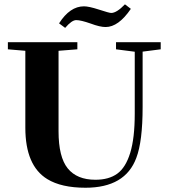

<svg xmlns="http://www.w3.org/2000/svg" viewBox="-20 -859 783 892"><path d="M470.7 -733.4Q444.3 -733.4 401.4 -749.5Q355.5 -765.6 334 -765.6Q313.5 -765.6 282.7 -729.5L254.4 -750.5Q304.7 -829.6 370.1 -829.6Q393.1 -829.6 439.5 -814.5Q487.3 -798.8 496.6 -798.8Q522 -798.8 560.5 -838.9L587.9 -817.9Q530.3 -733.4 470.7 -733.4ZM377 13.2Q265.1 13.2 199.7 -26.9Q97.7 -89.4 97.7 -265.6V-623L16.6 -629.9V-663.1H339.4V-629.9L252 -623V-249Q252 -129.4 294.7 -76.7Q337.4 -23.9 423.3 -23.9Q485.8 -23.9 524.9 -52.2Q564 -80.6 585 -148.9Q606 -217.3 606 -330.6V-618.7L519 -629.9V-663.1H726.6V-629.9L642.6 -619.1V-361.8Q642.6 -202.1 613.3 -125.5Q562 13.2 377 13.2Z"/></svg>

Font: Elstob 10pt
Style: Bold
Weight: 700
Designer: Peter S. Baker
Version: Version 1.015